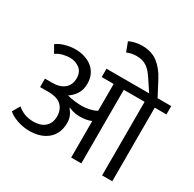

<svg xmlns="http://www.w3.org/2000/svg" viewBox="-186 -1081 1294 1279"><g transform="rotate(30 461.0 -441.0)"><path d="M40 -597Q63 -616 103 -627.5Q143 -639 181 -639Q220 -639 253 -628.5Q286 -618 311 -598Q336 -578 350 -548Q364 -518 364 -479Q364 -431 342 -398.5Q320 -366 291 -348Q320 -340 350 -336.5Q380 -333 405 -333Q435 -333 467.5 -341Q500 -349 516 -360V-566H424V-630H752L695 -716Q681 -737 667 -753.5Q653 -770 636.5 -781.5Q620 -793 600 -798.5Q580 -804 554 -804Q534 -804 515.5 -799.5Q497 -795 483 -789L456 -860Q473 -869 499.5 -875.5Q526 -882 554 -882Q627 -882 675 -845.5Q723 -809 757 -744L817 -630H922V-566H832V0H754V-566H594V0H516V-281Q480 -265 429 -265Q407 -265 388.5 -268.5Q370 -272 343 -283L341 -281Q359 -260 368.5 -237.5Q378 -215 378 -186Q378 -105 325.5 -59.5Q273 -14 183 -14Q160 -14 137 -18Q114 -22 92 -29.5Q70 -37 51.5 -47Q33 -57 20 -69L53 -126Q79 -104 109.5 -92.5Q140 -81 178 -81Q202 -81 223.5 -87Q245 -93 261.5 -106Q278 -119 288 -140Q298 -161 298 -190Q298 -241 266.5 -272Q235 -303 164 -303H102V-368H155Q214 -367 249 -395Q284 -423 284 -475Q284 -524 252 -548Q220 -572 178 -572Q155 -572 126.5 -565.5Q98 -559 72 -541Z"/></g></svg>

Font: Ek Mukta
Style: Regular
Weight: 400
Designer: Girish Dalvi and Yashodeep Gholap
Foundry: Ek Type
Version: Version 2.538;PS 1.001;hotconv 16.6.51;makeotf.lib2.5.65220;